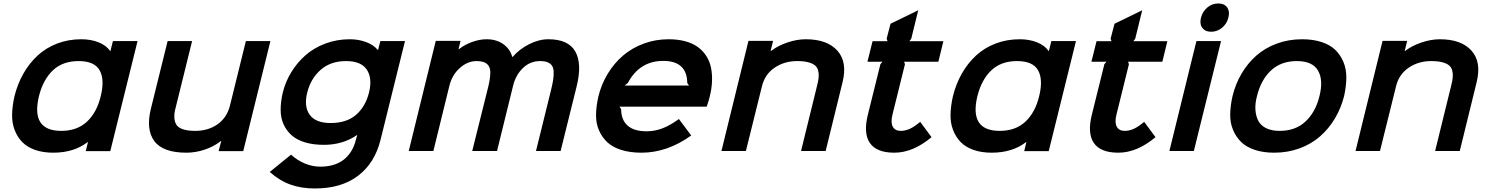

<svg xmlns="http://www.w3.org/2000/svg" viewBox="-20 -865 8536 1100"><path d="M557.1 -314Q580.6 -408.7 551 -461.9Q521.5 -515.1 430.2 -515.1Q338.9 -515.1 282.7 -461.7Q226.6 -408.2 203.1 -314Q155.3 -115.2 331.1 -115.2Q421.9 -115.2 478.3 -168Q534.7 -220.7 557.1 -314ZM768.1 -629.9 611.8 1H471.2L483.9 -50.8H481.9Q403.3 9.8 285.2 9.8Q226.6 9.8 181.2 -6.1Q135.7 -22 107.7 -50.8Q79.6 -79.6 64 -119.9Q48.3 -160.2 49.3 -209Q50.3 -257.8 63 -314Q80.6 -384.8 114.3 -443.8Q147.9 -502.9 195.6 -546.9Q243.2 -590.8 307.4 -615.5Q371.6 -640.1 445.8 -640.1Q501.5 -640.1 545.4 -622.3Q589.4 -604.5 610.8 -573.2H612.8L627 -629.9Z M1529.3 -629.9 1373.5 1H1232.4L1247.6 -57.1H1245.6Q1205.6 -25.4 1153.1 -7.8Q1100.6 9.8 1048.3 9.8Q913.1 9.8 864 -56.9Q814.9 -123.5 844.7 -243.2L940.4 -629.9H1080.6L986.3 -248Q978 -218.8 978.8 -194.3Q979.5 -169.9 989.3 -152.3Q999 -134.8 1026.4 -125Q1053.7 -115.2 1098.6 -115.2Q1172.4 -115.2 1226.1 -152.8Q1279.8 -190.4 1297.4 -259.8L1388.7 -629.9Z M2094.2 -335Q2114.3 -417 2081.5 -466.1Q2048.8 -515.1 1962.4 -515.1Q1875 -515.1 1817.9 -465.6Q1760.7 -416 1740.2 -335Q1720.2 -254.4 1754.4 -207.3Q1788.6 -160.2 1874 -160.2Q1965.8 -160.2 2020 -207.3Q2074.2 -254.4 2094.2 -335ZM2159.2 -629.9H2300.3L2160.2 -64Q2127 69.8 2031 142.3Q1935.1 214.8 1784.2 214.8Q1706.5 214.8 1644.3 192.6Q1582 170.4 1525.4 120.1L1647.5 21Q1683.1 53.7 1726.6 71.8Q1770 89.8 1814.5 89.8Q1897.9 89.8 1949.2 49.8Q2000.5 9.8 2019 -64L2026.4 -90.8H2024.4Q1943.8 -35.2 1835.4 -35.2Q1774.4 -35.2 1727.5 -49.3Q1680.7 -63.5 1650.9 -89.8Q1621.1 -116.2 1604.5 -153.1Q1587.9 -189.9 1587.9 -235.8Q1587.9 -281.7 1600.1 -335Q1615.7 -397.5 1649.4 -452.4Q1683.1 -507.3 1731.2 -549.3Q1779.3 -591.3 1844.7 -615.7Q1910.2 -640.1 1984.4 -640.1Q2035.6 -640.1 2078.6 -623.5Q2121.6 -606.9 2144 -579.1H2146Z M3283.7 -370.1 3191.9 0H3050.8L3136.7 -348.1Q3145.5 -383.8 3149.2 -408Q3152.8 -432.1 3151.9 -454.1Q3150.9 -476.1 3142.6 -488.5Q3134.3 -501 3117.7 -508.1Q3101.1 -515.1 3074.7 -515.1Q3017.6 -515.1 2976.3 -475.6Q2935.1 -436 2919.9 -375L2827.6 0H2685.5L2777.8 -370.1Q2789.1 -418 2789.1 -450.2Q2789.1 -482.4 2770 -498.8Q2751 -515.1 2710 -515.1Q2659.2 -515.1 2614.7 -475.8Q2570.3 -436.5 2554.7 -374L2462.9 0H2321.8L2476.6 -630.9H2618.7L2606.9 -583H2608.9Q2642.1 -609.4 2685.3 -624.8Q2728.5 -640.1 2767.6 -640.1Q2824.2 -640.1 2863.5 -612.1Q2902.8 -584 2914.6 -539.1H2917Q2955.1 -583 3011 -611.6Q3066.9 -640.1 3121.6 -640.1Q3235.8 -640.1 3275.9 -570.1Q3315.9 -500 3283.7 -370.1Z M3558.6 -375H3927.7L3917.5 -389.2Q3916 -516.1 3779.8 -516.1Q3644 -516.1 3576.7 -389.2ZM4045.9 -310.1Q4042.5 -294.4 4028.8 -253.9H3528.8L3538.6 -240.2Q3538.6 -178.7 3575.2 -145.8Q3611.8 -112.8 3684.6 -112.8Q3731 -112.8 3775.1 -129.6Q3819.3 -146.5 3869.6 -183.1L3939.9 -88.9Q3803.2 9.8 3654.8 9.8Q3589.4 9.8 3539.1 -6.1Q3488.8 -22 3458.5 -50.8Q3428.2 -79.6 3411.1 -119.6Q3394 -159.7 3394.8 -207.5Q3395.5 -255.4 3407.7 -310.1Q3424.8 -381.3 3461.4 -441.9Q3498 -502.4 3549.3 -546.4Q3600.6 -590.3 3668 -615.2Q3735.4 -640.1 3810.5 -640.1Q3863.3 -640.1 3905.8 -628.7Q3948.2 -617.2 3977.5 -595.9Q4006.8 -574.7 4026.1 -544.9Q4045.4 -515.1 4053.2 -478.3Q4061 -441.4 4059.3 -399.2Q4057.6 -356.9 4045.9 -310.1Z M4807.1 -394 4710.4 0H4569.3L4662.1 -377.9Q4668.9 -404.8 4670.4 -424.3Q4671.9 -443.8 4667 -461.9Q4662.1 -480 4648.4 -491Q4634.8 -502 4609.6 -508.5Q4584.5 -515.1 4547.4 -515.1Q4473.6 -515.1 4417.7 -477.1Q4361.8 -439 4345.2 -370.1L4253.4 0H4113.3L4268.1 -630.9H4409.2L4395 -573.2H4397.5Q4437 -603.5 4491.7 -621.8Q4546.4 -640.1 4596.2 -640.1Q4718.8 -640.1 4777.3 -575Q4835.9 -509.8 4807.1 -394Z M5252 -167 5316.9 -79.1Q5210.4 9.8 5104 9.8Q5002.4 9.8 4964.1 -45.2Q4925.8 -100.1 4951.7 -206.1L5023.9 -497.1L5035.6 -511.2H4949.7L4979 -628.9H5064.9L5059.6 -643.1L5082 -729L5240.7 -806.2L5200.7 -643.1L5189.9 -628.9H5384.8L5356 -511.2H5159.7L5164.6 -497.1L5092.8 -207Q5082 -163.1 5095 -139.2Q5107.9 -115.2 5140.6 -115.2Q5167 -115.2 5193.1 -127.2Q5219.2 -139.2 5252 -167Z M5933.6 -314Q5957 -408.7 5927.5 -461.9Q5897.9 -515.1 5806.6 -515.1Q5715.3 -515.1 5659.2 -461.7Q5603 -408.2 5579.6 -314Q5531.7 -115.2 5707.5 -115.2Q5798.3 -115.2 5854.7 -168Q5911.1 -220.7 5933.6 -314ZM6144.5 -629.9 5988.3 1H5847.7L5860.4 -50.8H5858.4Q5779.8 9.8 5661.6 9.8Q5603 9.8 5557.6 -6.1Q5512.2 -22 5484.1 -50.8Q5456.1 -79.6 5440.4 -119.9Q5424.8 -160.2 5425.8 -209Q5426.8 -257.8 5439.5 -314Q5457 -384.8 5490.7 -443.8Q5524.4 -502.9 5572 -546.9Q5619.6 -590.8 5683.8 -615.5Q5748 -640.1 5822.3 -640.1Q5877.9 -640.1 5921.9 -622.3Q5965.8 -604.5 5987.3 -573.2H5989.3L6003.4 -629.9Z M6535.2 -167 6600.1 -79.1Q6493.7 9.8 6387.2 9.8Q6285.6 9.8 6247.3 -45.2Q6209 -100.1 6234.9 -206.1L6307.1 -497.1L6318.8 -511.2H6232.9L6262.2 -628.9H6348.1L6342.8 -643.1L6365.2 -729L6523.9 -806.2L6483.9 -643.1L6473.1 -628.9H6668L6639.2 -511.2H6442.9L6447.8 -497.1L6376 -207Q6365.2 -163.1 6378.2 -139.2Q6391.1 -115.2 6423.8 -115.2Q6450.2 -115.2 6476.3 -127.2Q6502.4 -139.2 6535.2 -167Z M6975.6 -629.9 6819.8 0H6679.7L6834.5 -629.9ZM7017.6 -764.2Q7009.3 -729 6981.4 -706.1Q6953.6 -683.1 6919.4 -683.1Q6884.3 -683.1 6867.9 -706.1Q6851.6 -729 6860.8 -764.2Q6870.1 -799.8 6897.5 -822.5Q6924.8 -845.2 6959.5 -845.2Q6994.6 -845.2 7010.7 -822.3Q7026.9 -799.3 7017.6 -764.2Z M7539.6 -314.9Q7562.5 -406.7 7531 -460.9Q7499.5 -515.1 7409.7 -515.1Q7319.3 -515.1 7261.7 -461.2Q7204.1 -407.2 7181.6 -314.9Q7169.9 -271.5 7172.6 -234.9Q7175.3 -198.2 7189.7 -171.6Q7204.1 -145 7235.1 -130.1Q7266.1 -115.2 7311.5 -115.2Q7401.9 -115.2 7459.5 -168.9Q7517.1 -222.7 7539.6 -314.9ZM7680.7 -314.9Q7663.1 -245.6 7628.2 -186.8Q7593.3 -127.9 7543.2 -84Q7493.2 -40 7425.5 -15.1Q7357.9 9.8 7280.3 9.8Q7217.3 9.8 7168.9 -6.3Q7120.6 -22.5 7090.8 -51.5Q7061 -80.6 7044.2 -121.1Q7027.3 -161.6 7028.1 -210.4Q7028.8 -259.3 7041.5 -314.9Q7058.6 -384.8 7093.3 -443.6Q7127.9 -502.4 7177.7 -546.4Q7227.5 -590.3 7294.9 -615.2Q7362.3 -640.1 7440.4 -640.1Q7503.4 -640.1 7552 -624Q7600.6 -607.9 7630.4 -578.9Q7660.2 -549.8 7677 -509.3Q7693.8 -468.8 7693.4 -419.7Q7692.9 -370.6 7680.7 -314.9Z M8439.9 -394 8343.3 0H8202.1L8294.9 -377.9Q8301.8 -404.8 8303.2 -424.3Q8304.7 -443.8 8299.8 -461.9Q8294.9 -480 8281.2 -491Q8267.6 -502 8242.4 -508.5Q8217.3 -515.1 8180.2 -515.1Q8106.4 -515.1 8050.5 -477.1Q7994.6 -439 7978 -370.1L7886.2 0H7746.1L7900.9 -630.9H8042L8027.8 -573.2H8030.3Q8069.8 -603.5 8124.5 -621.8Q8179.2 -640.1 8229 -640.1Q8351.6 -640.1 8410.2 -575Q8468.8 -509.8 8439.9 -394Z"/></svg>

Font: Sinkin Sans 600 SemiBold Italic
Style: Regular
Weight: 600
Italic angle: -112°
Designer: Keith Bates
Foundry: K-Type
Version: Sinkin Sans (version 1.0)  by Keith Bates   •   © 2014   www